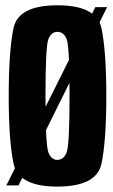

<svg xmlns="http://www.w3.org/2000/svg" viewBox="-20 -701 428 726"><path d="M4 0H50L385 -674H340.5ZM197 4.5Q345.5 4.5 363.8 -82.5Q382 -169.5 382 -337.5Q382 -506.5 363.8 -593.8Q345.5 -681 197 -681Q49 -681 31 -594.2Q13 -507.5 13 -337.5Q13 -169.5 31.2 -82.5Q49.5 4.5 197 4.5ZM197 -96.5Q173.5 -96.5 162.8 -125.5Q152 -154.5 152 -337.5Q152 -524.5 162.8 -552.5Q173.5 -580.5 197 -580.5Q221.5 -580.5 232.2 -552.5Q243 -524.5 243 -337.5Q243 -154.5 232.2 -125.5Q221.5 -96.5 197 -96.5Z"/></svg>

Font: Anybody ExtraCondensed
Style: Bold
Weight: 700
Width: 2
Version: Version 1.113;gftools[0.9.25]